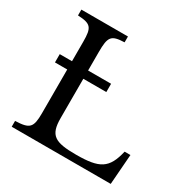

<svg xmlns="http://www.w3.org/2000/svg" viewBox="-171 -927 1069 1085"><g transform="rotate(30 363.5 -385.0)"><path d="M691 0H45V-38C139 -41 155 -58 155 -152V-491H260V-437H75V-491H155V-618C155 -711 141 -728 55 -732V-770H359V-732C273 -729 260 -712 260 -611V-491H410V-437H260V-180C260 -68 300 -45 438 -45C591 -45 639 -73 668 -197H706Z"/></g></svg>

Font: Libre Baskerville
Style: Regular
Weight: 400
Designer: Pablo Impallari, Rodrigo Fuenzalida
Foundry: Pablo Impallari, Rodrigo Fuenzalida
Version: Version 1.051;Glyphs 3.2.3 (3260)